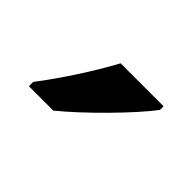

<svg xmlns="http://www.w3.org/2000/svg" viewBox="-42 -876 379 379"><g transform="rotate(45 148.0 -686.0)"><path d="M256 -756V-766H136C112 -721 73 -661 40 -618V-606H108C154 -643 228 -718 256 -756Z"/></g></svg>

Font: Noto Sans Myanmar SemiCondensed Medium
Style: Regular
Weight: 500
Width: 4
Designer: Monotype Design Team
Foundry: Monotype Imaging Inc.
Version: Version 2.107